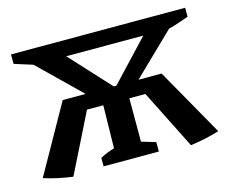

<svg xmlns="http://www.w3.org/2000/svg" viewBox="-76 -591 847 705"><g transform="rotate(-15 347.0 -238.5)"><path d="M122 8Q92 4 64.5 -2Q37 -8 12 -16L157 -274H244L87 -427L17 -449V-485H679V-451Q660 -444 640.5 -437.5Q621 -431 602 -426L445 -274H533L679 -16Q654 -8 626.5 -2Q599 4 569 8L456 -217H395V-52L449 -36V0H239V-32Q251 -39 265 -44.5Q279 -50 293 -54L296 -217H234ZM211 -426 351 -274H361L504 -426Z"/></g></svg>

Font: Piazzolla Medium
Style: Regular
Weight: 500
Designer: Juan Pablo del Peral
Foundry: Huerta Tipografica
Version: Version 1.330